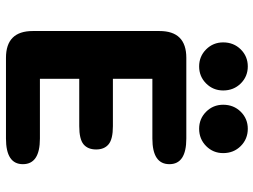

<svg xmlns="http://www.w3.org/2000/svg" viewBox="-126 -744 870 659"><g transform="rotate(90 309.5 -415.0)"><path d="M544 -561Q544 -502.5 456 -502.5H251V-367H413.5Q458 -367 475.8 -352.2Q493.5 -337.5 493.5 -309.5Q493.5 -281 475.8 -266.2Q458 -251.5 413.5 -251.5H251V-116.5H456Q544 -116.5 544 -58Q544 0 456 0H179Q87 0 87 -92V-527Q87 -619 179 -619H456Q544 -619 544 -561ZM208.5 -663Q174 -663 150 -687Q126 -711 126 -745.5Q126 -781.5 150 -805.8Q174 -830 208.5 -830Q243 -830 267 -805.8Q291 -781.5 291 -745.5Q291 -711 267 -687Q243 -663 208.5 -663ZM422.5 -663Q388 -663 364 -687Q340 -711 340 -745.5Q340 -781.5 364 -805.8Q388 -830 422.5 -830Q457.5 -830 481.8 -805.8Q506 -781.5 506 -745.5Q506 -711 481.8 -687Q457.5 -663 422.5 -663Z"/></g></svg>

Font: Sono ExtraLight Monospace
Style: Bold
Weight: 700
Version: Version 2.112